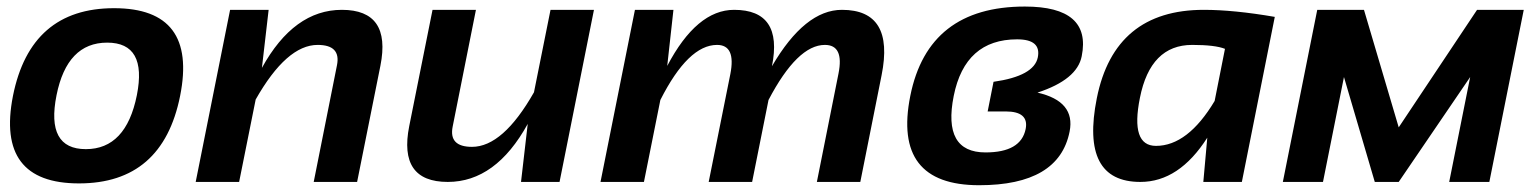

<svg xmlns="http://www.w3.org/2000/svg" viewBox="-20 -542 4587 572"><path d="M235.8 -97.7Q355.5 -97.7 387.7 -258.3Q418.9 -415 299.3 -415Q179.7 -415 148.4 -258.3Q116.2 -97.7 235.8 -97.7ZM18.6 -256.3Q70.8 -517.6 319.8 -517.6Q568.8 -517.6 516.6 -256.3Q464.4 4.4 215.3 4.4Q-32.7 4.4 18.6 -256.3Z M563 0 665.5 -512.7H780.3L760.3 -339.8Q855.5 -512.7 998.5 -512.7Q1146.5 -512.7 1113.3 -346.2L1043.9 0H914.6L983.9 -347.7Q996.1 -408.2 926.3 -408.2Q834 -408.2 741.7 -245.6L692.4 0Z M1749.5 -512.7 1647 0H1532.2L1552.2 -172.9Q1457 0 1314 0Q1166 0 1199.2 -166.5L1268.6 -512.7H1397.9L1328.6 -165Q1316.4 -104.5 1386.2 -104.5Q1478.5 -104.5 1570.8 -267.1L1620.1 -512.7Z M1769 0 1871.6 -512.7H1986.3L1967.8 -345.7Q2055.7 -512.7 2167 -512.7Q2313.5 -512.7 2279.8 -344.7Q2377.9 -512.7 2488.3 -512.7Q2645.5 -512.7 2606.4 -317.9L2543 0H2413.6L2478 -322.8Q2495.1 -408.2 2437.5 -408.2Q2355.5 -408.2 2269.5 -244.1L2220.7 0H2091.3L2155.8 -321.3Q2172.9 -408.2 2116.2 -408.2Q2030.3 -408.2 1947.3 -244.1L1898.4 0Z M2691.9 -256.3Q2745.1 -522.5 3033.2 -522.5Q3232.4 -522.5 3202.6 -374.5Q3189 -304.7 3070.8 -266.1Q3184.6 -240.2 3166.5 -149.9Q3134.8 9.8 2897 9.8Q2638.7 9.8 2691.9 -256.3ZM2916 -87.9Q3021.5 -87.9 3035.6 -157.7Q3045.9 -210 2976.1 -210H2922.4L2939.9 -298.3Q3060.5 -315.4 3071.8 -371.1Q3082.5 -424.8 3010.3 -424.8Q2855 -424.8 2821.3 -256.3Q2787.6 -87.9 2916 -87.9Z M3629.4 -396.5Q3600.1 -408.2 3531.7 -408.2Q3407.2 -408.2 3376 -250.5Q3347.2 -107.4 3423.8 -107.4Q3518.6 -107.4 3598.6 -241.2ZM3679.7 0H3564.9L3576.7 -131.8Q3492.7 0 3377.4 0Q3197.8 0 3247.6 -249.5Q3300.3 -512.7 3566.4 -512.7Q3655.8 -512.7 3777.8 -491.7Z M3801.8 0 3904.3 -512.7H4043.5L4147 -162.6L4380.4 -512.7H4519.5L4417 0H4297.4L4359.9 -312.5L4147 0H4075.7L3983.9 -312.5L3921.4 0Z"/></svg>

Font: Sansation
Style: Bold Italic
Weight: 700
Designer: Bernd Montag
Version: Version 1.301